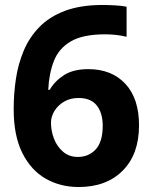

<svg xmlns="http://www.w3.org/2000/svg" viewBox="-20 -742 612 772"><path d="M35 -303Q35 -365 44 -425Q53 -485 75.5 -538.5Q98 -592 138.5 -633.5Q179 -675 241.5 -698.5Q304 -722 393 -722Q414 -722 442 -720.5Q470 -719 489 -715V-594Q470 -599 447.5 -601.5Q425 -604 403 -604Q314 -604 265.5 -576Q217 -548 197 -497.5Q177 -447 174 -381H180Q200 -416 237.5 -440Q275 -464 335 -464Q429 -464 484 -405Q539 -346 539 -238Q539 -122 473.5 -56Q408 10 296 10Q223 10 164 -23.5Q105 -57 70 -126.5Q35 -196 35 -303ZM293 -111Q337 -111 365 -141.5Q393 -172 393 -236Q393 -288 369 -318Q345 -348 296 -348Q263 -348 238 -333.5Q213 -319 199 -296Q185 -273 185 -249Q185 -216 197 -184.5Q209 -153 233.5 -132Q258 -111 293 -111Z"/></svg>

Font: Noto Sans Myanmar
Style: Bold
Weight: 700
Designer: Monotype Design Team
Foundry: Monotype Imaging Inc.
Version: Version 2.107; ttfautohint (v1.8.4.7-5d5b)